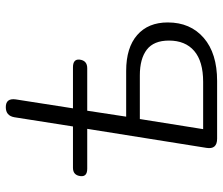

<svg xmlns="http://www.w3.org/2000/svg" viewBox="-72 -678 751 646"><g transform="rotate(-90 303.0 -355.5)"><path d="M159 0Q122 0 128 -36L192 -437H58Q30 -437 33 -460Q36 -485 61 -485H200L231 -682Q236 -711 265 -711Q296 -711 291 -677L261 -485H399Q427 -485 425 -463Q422 -437 396 -437H253L233 -306H387Q465 -306 507.5 -269Q550 -232 550 -166Q550 -90 498 -45Q446 0 353 0ZM191 -47H350Q419 -47 454 -77Q489 -107 489 -162Q489 -213 458.5 -236.5Q428 -260 372 -260H225Z"/></g></svg>

Font: Nunito Light
Style: Italic
Weight: 300
Italic angle: -9°
Designer: Vernon Adams
Foundry: Vernon Adams
Version: Version 3.601; ttfautohint (v1.8.2.53-6de2)